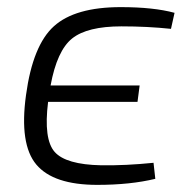

<svg xmlns="http://www.w3.org/2000/svg" viewBox="-20 -510 534 539"><path d="M470 -474 460 -429Q394 -436 321 -436Q225 -436 182.5 -402Q140 -368 122 -270H372L366 -224H115Q102 -119 133.5 -83.5Q165 -48 264 -46Q333 -45 411 -53L416 -8Q346 9 253 9Q130 9 82 -48Q34 -105 53 -243Q72 -383 131.5 -436.5Q191 -490 319 -490Q411 -490 470 -474Z"/></svg>

Font: Exo 2.0 Light
Style: Italic
Weight: 300
Italic angle: -8°
Designer: Natanael Gama
Version: Version 1.001;PS 001.001;hotconv 1.0.70;makeotf.lib2.5.58329